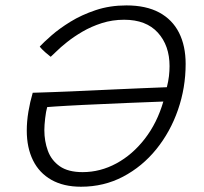

<svg xmlns="http://www.w3.org/2000/svg" viewBox="-20 -679 753 710"><path d="M127 -507Q142 -523 170.5 -548Q199 -573 240.2 -598.5Q281.5 -624 333.8 -641.5Q386 -659 447.5 -659Q520 -659 568.8 -632.8Q617.5 -606.5 642 -558Q666.5 -509.5 666.5 -442.5Q666.5 -354.5 638.2 -273Q610 -191.5 558 -127.2Q506 -63 435.2 -25.8Q364.5 11.5 279.5 11.5Q215 11.5 170 -14Q125 -39.5 102 -86.2Q79 -133 79 -196Q79 -230 85 -266Q91 -302 101 -336Q106 -336 126.5 -336.8Q147 -337.5 177 -338.5Q207 -339.5 241.5 -341Q276 -342.5 308.5 -344Q356.5 -346.5 406.5 -348.5Q456.5 -350.5 505 -352.8Q553.5 -355 597 -356.5Q602.5 -378 604.8 -397.5Q607 -417 607 -434.5Q607 -510.5 563.8 -558.2Q520.5 -606 439 -606Q395.5 -606 356.5 -593.5Q317.5 -581 285 -562Q252.5 -543 227.8 -523.2Q203 -503.5 187.8 -488.2Q172.5 -473 167.5 -469Q166 -470.5 160.2 -475Q154.5 -479.5 147.5 -485.5Q140.5 -491.5 134.8 -497.5Q129 -503.5 127 -507ZM584 -303.5Q530 -301.5 449.2 -298.2Q368.5 -295 287 -291Q253.5 -289.5 226.5 -287.8Q199.5 -286 181 -285Q162.5 -284 154.5 -283Q150 -267.5 147 -241.5Q144 -215.5 144 -198Q144 -157 157 -121.5Q170 -86 201 -64.2Q232 -42.5 285.5 -42.5Q351 -42.5 410.5 -74.8Q470 -107 515.5 -165.8Q561 -224.5 584 -303.5Z"/></svg>

Font: Grandstander Thin ExtraLight
Style: Italic
Weight: 250
Italic angle: -15°
Version: Version 1.200